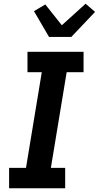

<svg xmlns="http://www.w3.org/2000/svg" viewBox="-20 -1014 532 1034"><path d="M29 0V-110H120L205 -625H128V-735H430V-625H339L254 -110H331V0ZM244 -815 163 -954 224 -990 313 -878 441 -994 492 -950 364 -815Z"/></svg>

Font: Iosevka Etoile Extrabold
Style: Italic
Weight: 800
Italic angle: -9°
Designer: Belleve Invis
Foundry: Belleve Invis
Version: Version 22.1.2; ttfautohint (v1.8.4)